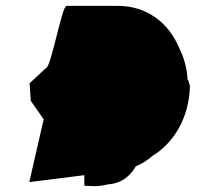

<svg xmlns="http://www.w3.org/2000/svg" viewBox="-20 -758 715 655"><path d="M80 -137C80 -137 430 -179 428 -185C453 -193 478 -207 500 -226C569 -268 626 -352 628 -467C625 -469 624 -485 620 -486C618 -526 607 -563 591 -595C556 -679 482 -738 382 -738H207C191 -738 154 -527 137 -526L81 -474L85 -414L129 -351ZM454 -462C458 -546 431 -606 360 -611C346 -612 332 -612 318 -612L297 -545L322 -423L385 -382L341 -322L268 -249C273 -249 264 -124 269 -124C273 -124 301 -123 305 -123C320 -123 336 -126 348 -129C419 -133 459 -193 470 -277C478 -288 463 -454 454 -462Z"/></svg>

Font: Ugly Stick
Style: It
Weight: 400
Designer: Stig
Foundry: Cannot Into Space Fonts
Version: Version 0.99